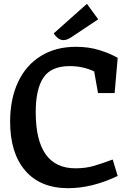

<svg xmlns="http://www.w3.org/2000/svg" viewBox="-20 -975 665 1005"><path d="M33 -338Q33 -457 74.5 -545.5Q116 -634 194 -682Q272 -730 377 -730Q445 -730 501 -712.5Q557 -695 596 -672L580 -488H493L473 -601Q415 -629 345 -629Q248 -629 207.5 -569Q167 -509 167 -388Q167 -94 375 -94Q429 -94 472.5 -107Q516 -120 570 -140L596 -54Q462 10 337 10Q191 10 112 -82Q33 -174 33 -338ZM261 -800 435 -955 494 -874 350 -778Q329 -765 312 -765Q285 -765 261 -800Z"/></svg>

Font: Enriqueta SemiBold
Style: Regular
Weight: 600
Designer: Viviana Monsalve, Gustavo Ibarra
Foundry: 72Puntos
Version: Version 2.000